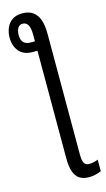

<svg xmlns="http://www.w3.org/2000/svg" viewBox="-160 -814 606 1101"><g transform="rotate(-15 143.5 -263.5)"><path d="M95 -767Q134 -767 158.5 -749.5Q183 -732 194.5 -699Q206 -666 206 -617V101Q206 137 215 152Q224 167 245 167Q259 167 274.5 163Q290 159 297 155V224Q281 231 262.5 235.5Q244 240 224 240Q190 240 168 225.5Q146 211 135.5 180.5Q125 150 125 102V-537H97Q44 -537 17 -569Q-10 -601 -10 -650Q-10 -680 0.5 -706.5Q11 -733 34.5 -750Q58 -767 95 -767ZM82 -709Q63 -709 53.5 -692.5Q44 -676 44 -651Q44 -620 59 -606.5Q74 -593 99 -593H125V-632Q125 -673 114 -691Q103 -709 82 -709Z"/></g></svg>

Font: Noto Sans ExtraCondensed
Style: Regular
Weight: 400
Width: 2
Designer: Monotype Design Team
Foundry: Monotype Imaging Inc.
Version: Version 2.013